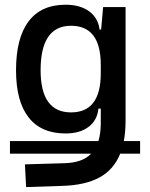

<svg xmlns="http://www.w3.org/2000/svg" viewBox="-20 -547 626 801"><path d="M21.5 94.2V41.5H390.6Q399.9 11.2 400.4 -30.3V-93.8H390.6Q385.7 -44.9 349.4 -17.6Q313 9.8 253.4 9.8Q151.9 9.8 99.4 -57.1Q46.9 -124 46.9 -253.9Q46.9 -388.7 99.4 -458Q151.9 -527.3 253.4 -527.3Q314 -527.3 351.6 -500Q389.2 -472.7 395.5 -423.8H401.9L410.2 -517.6H503.9V-45.9Q503.9 2.4 496.6 41.5H564.5V94.2H481.4Q455.1 160.2 395.8 192.9Q336.4 225.6 240.2 228.5L88.9 233.4L84 138.7L250 133.8Q323.7 131.8 360.4 94.2ZM400.4 -276.4Q400.4 -439.5 276.4 -439.5Q149.4 -439.5 149.4 -253.9Q149.4 -78.1 276.4 -78.1Q400.4 -78.1 400.4 -241.2Z"/></svg>

Font: Cascadia Mono PL
Style: Regular
Weight: 400
Monospace: yes
Designer: Aaron Bell
Foundry: Saja Typeworks
Version: Version 2404.023; ttfautohint (v1.8.4)